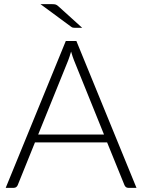

<svg xmlns="http://www.w3.org/2000/svg" viewBox="-20 -905 684 925"><path d="M637.5 0H598Q591 0 586.5 -3.8Q582 -7.5 579.5 -13.5L496 -219H148.5L65.5 -13.5Q63.5 -8 58.5 -4Q53.5 0 46.5 0H7.5L297 -707.5H348ZM164 -257H481L336.5 -614.5Q333 -623 329.5 -633.8Q326 -644.5 322.5 -656.5Q319 -644.5 315.5 -633.8Q312 -623 308.5 -614ZM231.5 -885Q243.5 -885 249.2 -882.8Q255 -880.5 262 -874L376 -771H340.5Q334.5 -771 330.5 -772Q326.5 -773 321.5 -777L175 -885Z"/></svg>

Font: o
Style: Regular
Weight: 300
Designer: Lukasz Dziedzic
Foundry: Lukasz Dziedzic
Version: Version 1.104; Western+Polish opensource; ttfautohint (v1.8.